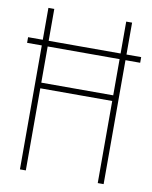

<svg xmlns="http://www.w3.org/2000/svg" viewBox="-81 -775 663 836"><g transform="rotate(10 250.0 -357.0)"><path d="M91 -388V-548H409V-388ZM91 -363H409V0H435V-548H500V-573H435V-714H409V-573H91V-714H65V-573H0V-548H65V0H91Z"/></g></svg>

Font: Noto Sans Mono UI Condensed Thin
Style: Regular
Weight: 250
Width: 3
Designer: Monotype Design team
Foundry: Monotype Imaging Inc.
Version: 1.000